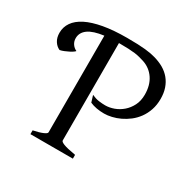

<svg xmlns="http://www.w3.org/2000/svg" viewBox="-142 -774 920 918"><g transform="rotate(30 317.5 -315.0)"><path d="M136.7 0V-21Q169.9 -27.8 188.7 -35.9Q207.5 -43.9 207.5 -50.8V-584.5Q149.9 -577.1 122.3 -557.1Q94.7 -537.1 94.7 -505.9Q94.7 -488.3 104 -474.6Q113.3 -460.9 128.4 -454.1Q127 -451.2 119.4 -445.8Q111.8 -440.4 101.1 -435.1Q90.3 -429.7 78.4 -424.8Q66.4 -419.9 56.2 -418Q38.1 -425.8 26.4 -444.3Q14.6 -462.9 14.6 -489.7Q14.6 -521.5 32.5 -547.4Q50.3 -573.2 86.4 -591.6Q122.6 -609.9 177.7 -619.9Q232.9 -629.9 307.1 -629.9Q341.3 -629.9 365.7 -628.9Q390.1 -627.9 408.2 -626Q426.3 -624 439.5 -621.6Q452.6 -619.1 464.8 -615.7Q494.6 -607.4 518.1 -593.8Q541.5 -580.1 557.9 -560.3Q574.2 -540.5 583 -514.9Q591.8 -489.3 591.8 -457Q591.8 -423.3 582.3 -395.5Q572.8 -367.7 556.9 -345.9Q541 -324.2 520.5 -308.3Q500 -292.5 477.8 -282Q455.6 -271.5 433.3 -266.4Q411.1 -261.2 392.1 -261.2Q346.2 -261.2 313.5 -275.9L302.2 -312.5Q322.8 -303.2 341.6 -300.5Q360.4 -297.9 377.4 -297.9Q399.9 -297.9 424.3 -306.6Q448.7 -315.4 469.2 -333Q489.7 -350.6 502.9 -376.5Q516.1 -402.3 516.1 -437Q516.1 -488.8 492.4 -523.7Q468.8 -558.6 427.7 -572.3Q413.6 -576.7 401.6 -579.8Q389.6 -583 374.5 -585Q359.4 -586.9 338.4 -587.9Q317.4 -588.9 285.6 -588.9V-50.8Q285.6 -47.9 289.6 -44.4Q293.5 -41 303 -37.1Q312.5 -33.2 329.1 -29.3Q345.7 -25.4 371.1 -21V0Z"/></g></svg>

Font: Gentium Plus
Style: Regular
Weight: 400
Designer: J. Victor Gaultney, Annie Olsen, Iska Routamaa
Foundry: SIL International
Version: Version 1.510